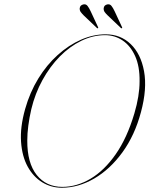

<svg xmlns="http://www.w3.org/2000/svg" viewBox="-20 -871 701 901"><path d="M475.5 -710Q545.5 -710 593.2 -664.2Q641 -618.5 656 -536.5Q671 -454.5 641.5 -345Q612.5 -236 554.5 -156.2Q496.5 -76.5 422.2 -33.2Q348 10 270 10Q220 10 178.2 -15.5Q136.5 -41 110 -89Q83.5 -137 78.8 -205.5Q74 -274 98 -359.5Q120 -437.5 159.5 -502Q199 -566.5 250.8 -613Q302.5 -659.5 360.2 -684.8Q418 -710 475.5 -710ZM272.5 6Q340.5 6 405.2 -32.5Q470 -71 523.2 -147.5Q576.5 -224 610.5 -338.5Q635 -421.5 635 -489Q636 -559.5 614.2 -607.8Q592.5 -656 555.5 -681Q518.5 -706 473 -706Q416 -706 361.5 -679.5Q307 -653 260.5 -605.8Q214 -558.5 179.2 -495.2Q144.5 -432 127 -359Q117.5 -318 112.8 -281Q108 -244 108 -211.5Q107.5 -106 152.2 -50Q197 6 272.5 6ZM405.5 -818 440 -744Q441.5 -741.5 440.5 -739Q438 -737 435 -739.5L373 -798.5Q364.5 -807 359 -814.5Q353.5 -822 354 -832Q355.5 -847.5 372.5 -850.5Q383.5 -852.5 390.8 -843.2Q398 -834 405.5 -818ZM518 -818 552.5 -744Q554 -741.5 553 -739Q550.5 -737 547.5 -739.5L485.5 -798.5Q476.5 -807 471.2 -814.5Q466 -822 466.5 -832Q468 -847.5 484.5 -850.5Q496 -852.5 503.2 -843.2Q510.5 -834 518 -818Z"/></svg>

Font: Fraunces 144pt S000 Thin
Style: Italic
Weight: 100
Italic angle: -16°
Version: Version 1.000; ttfautohint (v1.8.3)